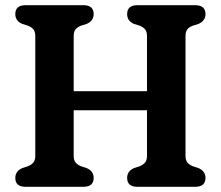

<svg xmlns="http://www.w3.org/2000/svg" viewBox="-20 -720 851 740"><path d="M264 -119.5Q264 -102.5 271.5 -93.5Q279 -84.5 293 -79L314.5 -72Q341 -60 341 -34.5Q341 0 301.5 0H78.5Q39 0 39 -34.5Q39 -60 65.5 -72L86.5 -79Q101 -84.5 108.5 -93.5Q116 -102.5 116 -119.5V-580.5Q116 -598 108.8 -606.8Q101.5 -615.5 87.5 -621L65.5 -628Q39 -639.5 39 -665.5Q39 -700 78.5 -700H301.5Q341 -700 341 -665.5Q341 -640 314.5 -628L292 -621Q278.5 -615.5 271.2 -606.8Q264 -598 264 -580.5V-368.5H546.5V-580.5Q546.5 -598 539.2 -606.8Q532 -615.5 518.5 -621L496 -628Q470 -639.5 470 -665.5Q470 -700 509.5 -700H732Q772 -700 772 -665.5Q772 -640 745.5 -628L723 -621Q709 -615.5 702 -606.8Q695 -598 695 -580.5V-119.5Q695 -102.5 702.5 -93.5Q710 -84.5 724 -79L745.5 -72Q772 -60 772 -34.5Q772 0 732 0H509.5Q470 0 470 -34.5Q470 -60 496 -72L517.5 -79Q531.5 -84.5 539 -93.5Q546.5 -102.5 546.5 -119.5V-295H264Z"/></svg>

Font: Fraunces 72pt S100 SemiBold
Style: Regular
Weight: 600
Version: Version 1.000; ttfautohint (v1.8.3)